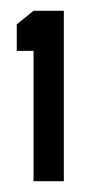

<svg xmlns="http://www.w3.org/2000/svg" viewBox="-20 -719 183 355"><path d="M42 -384V-625H11V-674L42 -699H98V-384Z"/></svg>

Font: Stick No Bills ExtraLight
Style: Bold
Weight: 700
Version: Version 2.000